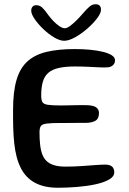

<svg xmlns="http://www.w3.org/2000/svg" viewBox="-20 -853 608 904"><path d="M252.5 31Q189 31 145.5 8Q102 -15 78.2 -61.5Q54.5 -108 47 -179Q45 -196 44 -214.2Q43 -232.5 42.2 -252.2Q41.5 -272 41.5 -293Q41.5 -314 41.5 -336Q41.5 -421.5 58 -477.2Q74.5 -533 109.8 -564.5Q145 -596 200.2 -609Q255.5 -622 332 -622Q369.5 -622 403.8 -618.8Q438 -615.5 464.5 -609Q491 -602.5 506.2 -592.8Q521.5 -583 521.5 -569.5Q521.5 -555.5 513.2 -547.2Q505 -539 492 -536.5Q476.5 -534.5 451 -535.8Q425.5 -537 395 -538.5Q364.5 -540 333 -540Q288 -540 257.5 -533.2Q227 -526.5 208.5 -511Q190 -495.5 182 -469Q174 -442.5 174 -403.5Q174 -383.5 179.2 -373.2Q184.5 -363 204 -359.8Q223.5 -356.5 266.5 -356.5Q277 -356.5 292.5 -356.8Q308 -357 324.8 -357.5Q341.5 -358 356.2 -358Q371 -358 379.5 -358Q417 -358 431.5 -348.5Q446 -339 446 -320.5Q446 -294 428.8 -284.2Q411.5 -274.5 383 -274.5Q370.5 -274.5 355.5 -274.5Q340.5 -274.5 324.2 -274.2Q308 -274 293 -274Q278 -274 266 -274Q221.5 -274 200 -271.2Q178.5 -268.5 172.2 -259.2Q166 -250 166 -230Q166 -197 169 -170.8Q172 -144.5 179.5 -125.2Q187 -106 200.8 -93.5Q214.5 -81 236 -74.8Q257.5 -68.5 288 -68.5Q326 -68.5 362.5 -71Q399 -73.5 428.5 -75.8Q458 -78 474.5 -78Q497 -78 507.5 -68.8Q518 -59.5 518 -41.5Q518 -21.5 493.2 -7.5Q468.5 6.5 428.8 15Q389 23.5 342.5 27.2Q296 31 252.5 31ZM282 -661Q261.5 -661 235 -676.8Q208.5 -692.5 183.8 -716.2Q159 -740 143 -763.5Q127 -787 127 -802.5Q127 -815 133.5 -821.8Q140 -828.5 150.5 -828.5Q167 -828.5 179.2 -817Q191.5 -805.5 207.5 -782Q218.5 -767 232.5 -752.8Q246.5 -738.5 260.5 -729.2Q274.5 -720 285 -720Q295.5 -720 310.2 -731Q325 -742 341.2 -758.2Q357.5 -774.5 371.5 -791Q390.5 -813 402.8 -823Q415 -833 430 -833Q455.5 -833 455.5 -807Q455.5 -791 437 -766.5Q418.5 -742 390.5 -717.8Q362.5 -693.5 333.2 -677.2Q304 -661 282 -661Z"/></svg>

Font: Gluten
Style: Regular
Weight: 400
Designer: Tyler Finck
Foundry: Etcetera Type Company
Version: Version 1.300